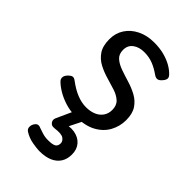

<svg xmlns="http://www.w3.org/2000/svg" viewBox="-236 -604 957 957"><g transform="rotate(45 243.0 -125.0)"><path d="M244 19Q204 19 169 8Q134 -3 107 -19.5Q80 -36 64 -53Q57 -61 57.5 -72.5Q58 -84 71 -98Q82 -109 91 -111Q100 -113 111 -105Q148 -77 181.5 -63.5Q215 -50 246 -50Q276 -50 299 -59.5Q322 -69 335.5 -88Q349 -107 349 -133Q349 -165 330 -182.5Q311 -200 281.5 -209.5Q252 -219 219 -228.5Q186 -238 156.5 -253.5Q127 -269 108 -297Q89 -325 89 -373Q89 -415 110.5 -448Q132 -481 170.5 -500Q209 -519 259 -519Q299 -519 330.5 -510.5Q362 -502 385.5 -488.5Q409 -475 424 -459Q435 -448 433.5 -437.5Q432 -427 421 -415Q410 -402 399.5 -400.5Q389 -399 376 -408Q348 -428 320 -439Q292 -450 258 -450Q222 -450 198.5 -432.5Q175 -415 175 -383Q175 -353 193.5 -336.5Q212 -320 241.5 -309.5Q271 -299 304.5 -289Q338 -279 367.5 -263Q397 -247 415.5 -219.5Q434 -192 434 -146Q434 -103 413.5 -65Q393 -27 351 -4Q309 19 244 19ZM236 269Q220 269 188 263.5Q156 258 129 241Q118 234 116.5 222.5Q115 211 120 200Q127 186 136 182Q145 178 158 184Q169 188 188 194Q207 200 229 200Q260 200 272.5 192.5Q285 185 285 166Q285 151 269.5 140Q254 129 210 135Q199 136 193 134Q187 132 181 125Q176 118 175.5 111Q175 104 178 97L228 -13H298L239 105L209 89Q254 72 289 78Q324 84 344 107Q364 130 364 166Q364 198 349.5 221Q335 244 307 256.5Q279 269 236 269Z"/></g></svg>

Font: Playwrite BE WAL
Style: Regular
Weight: 400
Designer: Veronika Burian, José Scaglione
Foundry: TypeTogether
Version: Version 1.002